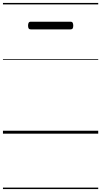

<svg xmlns="http://www.w3.org/2000/svg" viewBox="-20 -905 685 1300"><path d="M189 -706Q178 -706 174 -712.5Q170 -719 170 -731Q170 -744 174 -751Q178 -758 189 -758H457Q468 -758 472 -751Q476 -744 476 -731Q476 -719 472 -712.5Q468 -706 457 -706ZM0 365H645V375H0ZM0 -20H645V0H0ZM0 -505H645V-500H0ZM0 -885H645V-875H0Z"/></svg>

Font: Playwrite IT Moderna Guides
Style: Regular
Weight: 400
Designer: Veronika Burian, José Scaglione
Foundry: TypeTogether
Version: Version 1.003